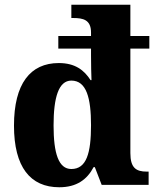

<svg xmlns="http://www.w3.org/2000/svg" viewBox="-20 -780 662 810"><path d="M230 10C303 10 347 -22 375 -75H380L409 0H607V-56H599C554 -56 530 -72 530 -134V-575H610V-628H530V-760H281V-704H289C330 -704 364 -697 364 -643V-628H226V-575H364V-547C364 -511 365 -462 366 -442H362C335 -484 297 -514 228 -514C108 -514 39 -427 39 -250C39 -75 108 10 230 10ZM281 -67C227 -67 206 -133 206 -251C206 -368 227 -440 281 -440C345 -440 364 -366 364 -252C364 -134 345 -67 281 -67Z"/></svg>

Font: Noto Serif Devanagari SemiCondensed ExtraBold
Style: Regular
Weight: 800
Width: 4
Designer: Universal Thirst, Indian Type Foundry and the Monotype Design Team
Foundry: Monotype Imaging Inc.
Version: Version 2.004